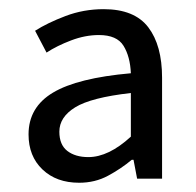

<svg xmlns="http://www.w3.org/2000/svg" viewBox="-20 -829 426 417"><path d="M151.9 -432.1Q102.5 -432.1 72.3 -460.9Q42 -489.7 42 -537.1Q42 -596.2 95.2 -627.9Q148.4 -659.7 264.2 -669.9Q262.7 -706.1 248.3 -729.5Q233.9 -752.9 194.8 -752.9Q165 -752.9 134.3 -741.2Q103.5 -729.5 81.1 -714.8L56.2 -762.2Q83 -779.3 122.3 -794.2Q161.6 -809.1 205.1 -809.1Q272 -809.1 302 -769.8Q332 -730.5 332 -660.2V-440.9H277.8L270 -481.9H266.1Q242.7 -462.4 214.6 -447.3Q186.5 -432.1 151.9 -432.1ZM171.9 -487.8Q215.8 -487.8 264.2 -532.2V-627Q177.7 -617.2 143.3 -595.9Q108.9 -574.7 108.9 -543Q108.9 -514.6 126.2 -501.2Q143.6 -487.8 171.9 -487.8Z"/></svg>

Font: Source Han Sans CN
Style: Regular
Weight: 400
Designer: Ryoko NISHIZUKA  (kana, bopomofo & ideographs); Paul D. Hunt (Latin, Greek & Cyrillic); Sandoll Communications , Soo-you
Foundry: Adobe
Version: Version 2.004;hotconv 1.0.118;makeotfexe 2.5.65603